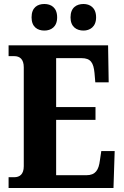

<svg xmlns="http://www.w3.org/2000/svg" viewBox="-20 -941 622 961"><path d="M398 -788C429 -788 461 -806 461 -854C461 -904 429 -921 398 -921C364 -921 333 -904 333 -854C333 -806 364 -788 398 -788ZM202 -788C235 -788 266 -806 266 -854C266 -904 235 -921 202 -921C168 -921 138 -904 138 -854C138 -806 168 -788 202 -788ZM23 0H548L554 -185H487L480 -138C474 -90 458 -64 412 -64H261V-341H458V-405H261V-650H388C434 -650 448 -627 453 -576L457 -529H524L521 -714H23V-660H51C79 -660 99 -645 99 -604V-109C99 -69 79 -54 51 -54H23Z"/></svg>

Font: Noto Serif Condensed ExtraBold
Style: Regular
Weight: 800
Width: 3
Designer: Monotype Design Team
Foundry: Monotype Imaging Inc.
Version: Version 2.013